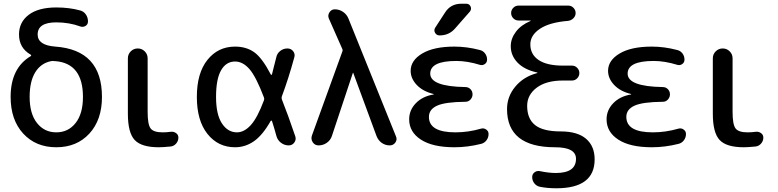

<svg xmlns="http://www.w3.org/2000/svg" viewBox="-20 -780 4172 1030"><path d="M254 -452Q199 -441 169 -392Q139 -343 139 -260Q139 -170 178.5 -120Q218 -70 282 -70Q346 -70 385.5 -120Q425 -170 425 -260Q425 -440 277 -452H272Q263 -454 254 -452ZM37 -260Q37 -415 145 -479Q150 -483 144 -487Q82 -523 82 -595Q82 -661 134 -700.5Q186 -740 282 -740Q352 -740 410 -724Q429 -719 440.5 -702.5Q452 -686 452 -665Q452 -649 439 -641Q426 -633 411 -638Q351 -660 282 -660Q182 -660 182 -595Q182 -537 277 -530Q527 -512 527 -260Q527 -137 459.5 -63.5Q392 10 282 10Q172 10 104.5 -63.5Q37 -137 37 -260Z M832 10Q739 10 702.5 -29Q666 -68 666 -170V-467Q666 -489 681.5 -504.5Q697 -520 719 -520Q741 -520 756.5 -504.5Q772 -489 772 -467V-180Q772 -112 788 -91Q804 -70 852 -70Q875 -70 896 -73Q912 -75 924.5 -66Q937 -57 937 -42Q937 -24 925 -10Q913 4 895 6Q853 10 832 10Z M1241 -450Q1193 -450 1166 -403Q1139 -356 1139 -260Q1139 -166 1170.5 -118Q1202 -70 1251 -70Q1290 -70 1325.5 -109Q1361 -148 1396 -242Q1399 -250 1396 -257Q1354 -368 1318.5 -409Q1283 -450 1241 -450ZM1241 10Q1150 10 1093 -61.5Q1036 -133 1036 -260Q1036 -388 1093 -459Q1150 -530 1241 -530Q1301 -530 1343.5 -500Q1386 -470 1433 -380Q1434 -378 1436 -378.5Q1438 -379 1439 -381Q1441 -389 1449 -421Q1457 -453 1462 -472Q1466 -493 1483 -506.5Q1500 -520 1522 -520Q1541 -520 1552.5 -505.5Q1564 -491 1559 -473Q1528 -359 1492 -263Q1489 -255 1492 -247Q1525 -164 1564 -49Q1570 -31 1559 -15.5Q1548 0 1529 0Q1506 0 1487.5 -14Q1469 -28 1463 -50Q1451 -94 1439 -131Q1438 -133 1436 -133Q1434 -133 1432 -131Q1389 -55 1342.5 -22.5Q1296 10 1241 10Z M1689 0Q1669 0 1658 -16.5Q1647 -33 1653 -52L1816 -502Q1820 -510 1816 -518L1744 -681Q1737 -698 1747.5 -714Q1758 -730 1776 -730Q1800 -730 1820 -716.5Q1840 -703 1849 -681L2104 -49Q2112 -31 2101 -15.5Q2090 0 2071 0Q2047 0 2028 -13.5Q2009 -27 2000 -50L1875 -389Q1875 -390 1874 -390Q1873 -390 1873 -389L1761 -52Q1754 -29 1734 -14.5Q1714 0 1689 0Z M2418 10Q2301 10 2238 -31Q2175 -72 2175 -140Q2175 -189 2210.5 -226Q2246 -263 2305 -273Q2307 -273 2307 -275Q2307 -276 2305 -276Q2248 -290 2215.5 -324.5Q2183 -359 2183 -400Q2183 -456 2245 -493Q2307 -530 2418 -530Q2484 -530 2553 -512Q2571 -508 2582 -493.5Q2593 -479 2593 -460Q2593 -445 2581 -436.5Q2569 -428 2555 -432Q2487 -453 2428 -453Q2288 -453 2288 -385Q2288 -316 2476 -313Q2493 -313 2504 -301.5Q2515 -290 2515 -274Q2515 -258 2504 -246Q2493 -234 2477 -234Q2368 -233 2324.5 -213Q2281 -193 2281 -153Q2281 -70 2423 -70Q2492 -70 2561 -90Q2576 -94 2588.5 -85Q2601 -76 2601 -61Q2601 -42 2589.5 -27Q2578 -12 2560 -8Q2488 10 2418 10ZM2455 -760H2481Q2498 -760 2504.5 -745Q2511 -730 2500 -717L2421 -627Q2389 -590 2338 -590Q2322 -590 2314 -604Q2306 -618 2315 -632L2367 -712Q2397 -760 2455 -760Z M2958 10Q2700 10 2700 -195Q2700 -262 2744.5 -315.5Q2789 -369 2862 -388Q2863 -388 2863 -390Q2863 -391 2862 -391Q2793 -406 2756.5 -444Q2720 -482 2720 -532Q2720 -573 2747.5 -609.5Q2775 -646 2825 -667Q2827 -667 2827 -669Q2827 -670 2826 -670H2762Q2745 -670 2733.5 -682Q2722 -694 2722 -710Q2722 -726 2733.5 -738Q2745 -750 2762 -750H3028Q3045 -750 3056.5 -738Q3068 -726 3068 -710Q3068 -694 3056 -682Q3044 -670 3027 -668Q2928 -660 2876.5 -625.5Q2825 -591 2825 -542Q2825 -488 2869.5 -458Q2914 -428 3000 -428H3048Q3065 -428 3076.5 -416Q3088 -404 3088 -388Q3088 -372 3076.5 -360Q3065 -348 3048 -348H3000Q2910 -348 2859 -309.5Q2808 -271 2808 -212Q2808 -143 2850.5 -109Q2893 -75 2988 -75Q3078 -75 3124 -35.5Q3170 4 3170 75Q3170 230 2965 230Q2916 230 2876 222Q2858 218 2846.5 203.5Q2835 189 2835 170Q2835 154 2847.5 144.5Q2860 135 2876 138Q2924 148 2962 148Q3070 148 3070 72Q3070 10 2958 10Z M3477 10Q3360 10 3297 -31Q3234 -72 3234 -140Q3234 -189 3269.5 -226Q3305 -263 3364 -273Q3366 -273 3366 -275Q3366 -276 3364 -276Q3307 -290 3274.5 -324.5Q3242 -359 3242 -400Q3242 -456 3304 -493Q3366 -530 3477 -530Q3543 -530 3612 -512Q3630 -508 3641 -493.5Q3652 -479 3652 -460Q3652 -445 3640 -436.5Q3628 -428 3614 -432Q3546 -453 3487 -453Q3347 -453 3347 -385Q3347 -316 3535 -313Q3552 -313 3563 -301.5Q3574 -290 3574 -274Q3574 -258 3563 -246Q3552 -234 3536 -234Q3427 -233 3383.5 -213Q3340 -193 3340 -153Q3340 -70 3482 -70Q3551 -70 3620 -90Q3635 -94 3647.5 -85Q3660 -76 3660 -61Q3660 -42 3648.5 -27Q3637 -12 3619 -8Q3547 10 3477 10Z M3970 10Q3877 10 3840.5 -29Q3804 -68 3804 -170V-467Q3804 -489 3819.5 -504.5Q3835 -520 3857 -520Q3879 -520 3894.5 -504.5Q3910 -489 3910 -467V-180Q3910 -112 3926 -91Q3942 -70 3990 -70Q4013 -70 4034 -73Q4050 -75 4062.5 -66Q4075 -57 4075 -42Q4075 -24 4063 -10Q4051 4 4033 6Q3991 10 3970 10Z"/></svg>

Font: Rounded Mplus 1c Medium
Style: Regular
Weight: 500
Version: Version 1.059.20150529